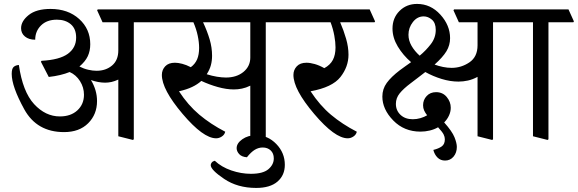

<svg xmlns="http://www.w3.org/2000/svg" viewBox="-20 -697 2916 969"><path d="M86.4 -554.7Q86.4 -590.3 124.8 -621.1Q163.1 -651.9 234.9 -651.9Q323.2 -651.9 379.4 -601.3Q435.5 -550.8 435.5 -473.6Q435.5 -439.9 422.9 -413.1Q410.2 -386.2 380.9 -361.3Q402.8 -350.1 425.3 -345Q447.8 -339.8 467.3 -339.8Q514.2 -339.8 545.7 -366.5Q577.1 -393.1 577.1 -442.9V-584.5H497.6L470.2 -645L473.1 -649.4H756.8L784.2 -588.9L781.2 -584.5H655.3V5.9L650.9 9.3L577.1 -9.3V-295.4Q559.1 -287.1 543 -283.4Q526.9 -279.8 510.3 -279.8Q493.7 -279.8 475.3 -283.2Q457 -286.6 439 -293Q454.1 -268.1 461.9 -241.5Q469.7 -214.8 469.7 -187Q469.7 -119.6 425 -75Q380.4 -30.3 303.2 -30.3Q166 -30.3 102.5 -145.3Q39.1 -260.3 39.1 -324.2Q39.1 -350.1 48.6 -358.9Q58.1 -367.7 75.2 -369.1Q94.7 -233.9 152.1 -171.6Q209.5 -109.4 282.2 -109.4Q337.4 -109.4 370.6 -140.1Q403.8 -170.9 403.8 -218.8Q403.8 -255.9 383.8 -287.6Q363.8 -319.3 331.5 -333.5Q310.1 -324.7 283.4 -318.4Q256.8 -312 226.1 -308.6L186.5 -385.3L189.5 -390.1Q280.8 -395 322.5 -425.5Q364.3 -456.1 364.3 -507.3Q364.3 -551.8 337.2 -574.7Q310.1 -597.7 267.1 -597.7Q216.3 -597.7 187 -568.6Q157.7 -539.6 157.7 -496.6Q125.5 -496.6 106 -512.7Q86.4 -528.8 86.4 -554.7Z M1004.9 -584.5Q1025.9 -539.6 1038.1 -498.3Q1050.3 -457 1050.3 -415.5Q1050.3 -390.6 1044.4 -368.4Q1038.6 -346.2 1023.4 -322.3Q1049.3 -314 1075 -309.8Q1100.6 -305.7 1120.1 -305.7Q1173.8 -305.7 1208.3 -333.7Q1242.7 -361.8 1243.2 -405.3V-584.5ZM1321.3 -584.5V5.9L1316.9 9.3L1243.2 -9.3V-264.6Q1221.2 -253.9 1200.9 -249.8Q1180.7 -245.6 1160.6 -245.6Q1122.6 -245.6 1079.1 -257.8Q1035.6 -270 996.1 -288.6Q976.6 -271 949.5 -258.1Q922.4 -245.1 883.3 -236.3Q928.7 -166.5 985.8 -118.4Q1043 -70.3 1116.7 -32.2Q1113.3 -17.1 1099.6 -8.1Q1085.9 1 1070.8 1Q1005.9 1 901.4 -122.3Q796.9 -245.6 796.9 -318.8Q796.9 -344.2 813.7 -362.3Q830.6 -380.4 862.8 -380.4Q878.9 -380.4 899.7 -375Q920.4 -369.6 942.9 -357.9Q964.8 -374 974.9 -397.7Q984.9 -421.4 984.9 -455.1Q984.9 -483.9 977.8 -517.3Q970.7 -550.8 956.1 -584.5H758.8L731.4 -645L734.4 -649.4H1422.9L1450.2 -588.9L1447.3 -584.5Z M1174.3 50.8Q1174.3 25.9 1203.1 5.6Q1231.9 -14.6 1272.5 -14.6Q1331.5 -14.6 1374.5 29.8Q1417.5 74.2 1417.5 134.8Q1417.5 187.5 1380.4 219.5Q1343.3 251.5 1272.9 251.5Q1178.7 251.5 1111.1 205.8Q1043.5 160.2 1043.5 136.2Q1043.5 129.9 1048.6 123.3Q1053.7 116.7 1064 114.3Q1097.7 146 1147.2 163.1Q1196.8 180.2 1246.1 180.2Q1307.1 180.2 1334.5 157Q1361.8 133.8 1361.8 102.5Q1361.8 77.1 1346.2 62.3Q1330.6 47.4 1305.7 47.4Q1285.2 47.4 1266.1 58.8Q1247.1 70.3 1226.1 96.7Q1199.7 94.7 1187 80.6Q1174.3 66.4 1174.3 50.8Z M1870.1 -584.5H1696.8Q1714.8 -543 1726.8 -501.2Q1738.8 -459.5 1738.8 -420.9Q1738.8 -359.9 1698 -308.1Q1657.2 -256.3 1547.4 -236.3Q1594.2 -165 1650.6 -117.7Q1707 -70.3 1780.8 -32.2Q1777.3 -17.1 1763.7 -8.1Q1750 1 1734.9 1Q1669.9 1 1565.4 -122.3Q1460.9 -245.6 1460.9 -318.8Q1460.9 -344.2 1477.8 -362.3Q1494.6 -380.4 1526.9 -380.4Q1544.9 -380.4 1568.4 -373.8Q1591.8 -367.2 1616.7 -353Q1646.5 -369.1 1659.9 -394.5Q1673.3 -419.9 1673.3 -458Q1673.3 -483.9 1667.2 -517.3Q1661.1 -550.8 1648.4 -584.5H1422.9L1395.5 -645L1398.4 -649.4H1845.7L1873 -588.9Z M2041.5 -521.5Q2041.5 -492.7 2056.9 -465.8Q2072.3 -439 2098.1 -416Q2128.9 -441.4 2154.1 -473.9Q2179.2 -506.3 2179.2 -545.9Q2179.2 -581.1 2159.9 -597.7Q2140.6 -614.3 2118.2 -614.3Q2085.9 -614.3 2063.7 -585.7Q2041.5 -557.1 2041.5 -521.5ZM2468.3 -584.5V5.9L2463.9 9.3L2390.1 -9.3V-309.1Q2365.7 -295.9 2341.6 -290.5Q2317.4 -285.2 2293.9 -285.2Q2252.4 -285.2 2208.7 -298.6Q2165 -312 2126.5 -333.5Q2114.3 -324.2 2093.3 -307.9Q2072.3 -291.5 2053.2 -277.3Q2016.1 -249.5 1997.1 -225.8Q1978 -202.1 1978 -172.9Q1978 -139.2 2001.5 -117.2Q2024.9 -95.2 2063.5 -95.2Q2083 -95.2 2102.1 -100.8Q2121.1 -106.4 2135.7 -115.2Q2126 -127.4 2120.6 -139.4Q2115.2 -151.4 2115.2 -166Q2115.2 -192.9 2133.3 -212.4Q2151.4 -231.9 2180.7 -231.9Q2214.4 -231.9 2234.6 -207.5Q2254.9 -183.1 2254.9 -153.3Q2254.9 -132.8 2245.8 -113.5Q2236.8 -94.2 2221.7 -79.1Q2261.7 -34.2 2273.7 -4.4Q2285.6 25.4 2285.6 44.4Q2285.6 73.7 2269 93.5Q2252.4 113.3 2226.1 113.3Q2203.1 113.3 2188 98.1Q2172.9 83 2167 59.6Q2193.4 53.2 2209.2 42Q2225.1 30.8 2225.1 5.9Q2225.1 -5.9 2219 -18.3Q2212.9 -30.8 2190.9 -54.7Q2172.4 -43.9 2149.2 -38.3Q2126 -32.7 2102.1 -32.7Q2019.5 -32.7 1964.6 -89.1Q1909.7 -145.5 1909.7 -209.5Q1909.7 -248 1931.9 -278.6Q1954.1 -309.1 1997.6 -342.3Q2014.2 -355 2026.1 -363Q2038.1 -371.1 2054.7 -383.3Q2014.2 -418 1987.5 -462.4Q1960.9 -506.8 1960.9 -552.7Q1960.9 -606.4 1996.3 -641.8Q2031.7 -677.2 2085 -677.2Q2153.3 -677.2 2202.4 -623.3Q2251.5 -569.3 2251.5 -504.4Q2251.5 -468.8 2233.2 -438.5Q2214.8 -408.2 2173.3 -371.1Q2192.9 -363.8 2215.6 -359.1Q2238.3 -354.5 2259.3 -354.5Q2308.1 -354.5 2349.1 -382.3Q2390.1 -410.2 2390.1 -468.3V-584.5H2295.9L2268.6 -645L2271.5 -649.4H2569.3L2596.7 -588.9L2593.8 -584.5Z M2743.7 9.3 2669.9 -9.3V-584.5H2569.3L2542 -645L2544.9 -649.4H2849.1L2876.5 -588.9L2873.5 -584.5H2748V5.9Z"/></svg>

Font: Sitara
Style: Regular
Weight: 400
Designer: Neelakash Kshetrimayum
Foundry: Neelakash Kshetrimayum
Version: Version 1.000;PS Version 1.000;PS 1.0;hotconv 1.;hotconv 1.0